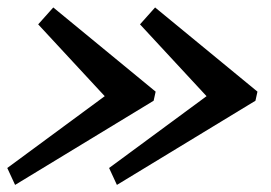

<svg xmlns="http://www.w3.org/2000/svg" viewBox="-29 -652 744 528"><path d="M259 -387.5 -9 -190 12.5 -143.5 393.5 -375 399 -400 117.5 -631.5 76 -585ZM539 -387.5 271 -190 292.5 -143.5 673.5 -375 679 -400 397.5 -631.5 356 -585Z"/></svg>

Font: Besley Medium
Style: Italic
Weight: 500
Italic angle: -13°
Designer: Owen Earl
Foundry: indestructible type*
Version: Version 2.001